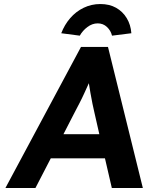

<svg xmlns="http://www.w3.org/2000/svg" viewBox="-20 -933 736 953"><path d="M7 0 382 -700H516L689 0H535L501 -147H232L156 0ZM295 -267H473L448 -377Q444 -393 439 -418Q434 -443 429 -471Q425 -497 421 -520Q410 -496 398.5 -470.5Q387 -445 374.5 -421Q362 -397 350 -374ZM376 -756 284 -768Q300 -810 328.5 -843Q357 -876 395.5 -894.5Q434 -913 478 -913Q523 -913 556 -894.5Q589 -876 609 -843Q629 -810 632 -768L536 -756Q530 -781 511 -799Q492 -817 465 -817Q438 -817 414 -799Q390 -781 376 -756Z"/></svg>

Font: Lexend SemBd
Style: Italic
Weight: 600
Italic angle: -8.13011°
Designer: Bonnie Shaver-Troup, Thomas Jockin
Foundry: Lexend
Version: Version 1.007